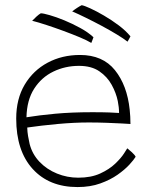

<svg xmlns="http://www.w3.org/2000/svg" viewBox="-20 -752 586 758"><path d="M515.5 -133Q509 -122 491 -102.2Q473 -82.5 444.2 -62.2Q415.5 -42 376 -27.8Q336.5 -13.5 286 -13.5Q174 -13.5 109 -85Q44 -156.5 44 -284Q44 -361.5 77.5 -417.8Q111 -474 168 -504.5Q225 -535 296 -535Q385.5 -535 433.8 -475Q482 -415 492 -319Q495 -292 495 -262.5Q488 -263 462.2 -264.5Q436.5 -266 401.2 -267.2Q366 -268.5 330.5 -268.5Q273 -268.5 207.8 -262.5Q142.5 -256.5 87.5 -248.5Q88 -231 90.8 -214.8Q93.5 -198.5 97 -183.5Q107.5 -143 136.2 -113Q165 -83 205 -66.8Q245 -50.5 289 -50.5Q339.5 -50.5 375.5 -67Q411.5 -83.5 434.8 -105.8Q458 -128 469.5 -146Q481 -164 482.5 -166.5Q489 -161.5 500.8 -150.8Q512.5 -140 515.5 -133ZM84.5 -289Q133.5 -297 198 -303Q262.5 -309 344 -309Q385.5 -309 412.2 -308Q439 -307 450 -306Q450 -328.5 445 -353Q438.5 -385 421 -417Q403.5 -449 372.2 -470.5Q341 -492 292 -492Q237.5 -492 190.8 -469.5Q144 -447 115 -402Q86 -357 84.5 -289ZM302.5 -731.5Q312.5 -730 336.5 -719Q360.5 -708 390.5 -690.5Q420.5 -673 448.8 -651.8Q477 -630.5 495 -608.5Q494 -606.5 489.5 -598Q485 -589.5 483.5 -587.5Q468.5 -599.5 441.2 -616Q414 -632.5 381.8 -649.8Q349.5 -667 318.5 -682.2Q287.5 -697.5 265 -707Q273 -713.5 284.5 -721Q296 -728.5 302.5 -731.5ZM141 -699.5Q151 -699.5 176.2 -692.2Q201.5 -685 233.8 -671.8Q266 -658.5 297 -641.5Q328 -624.5 349 -605Q348.5 -603 345 -594Q341.5 -585 340.5 -582.5Q324 -592.5 294.8 -604.8Q265.5 -617 231 -629.8Q196.5 -642.5 163.8 -653.2Q131 -664 107 -670Q114 -677.5 124.2 -686.8Q134.5 -696 141 -699.5Z"/></svg>

Font: Grandstander Thin
Style: Regular
Weight: 100
Designer: Tyler Finck
Foundry: Etcetera Type Co
Version: Version 1.200; ttfautohint (v1.8.3)